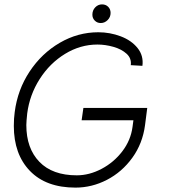

<svg xmlns="http://www.w3.org/2000/svg" viewBox="-20 -844 768 875"><path d="M641 -274Q630 -190 583 -125Q536 -60 467.5 -24.5Q399 11 324 11Q190 11 116.5 -65Q43 -141 43 -270Q43 -304 47 -333Q60 -435 115 -518Q170 -601 252.5 -649Q335 -697 428 -697Q481 -697 530 -678.5Q579 -660 607 -625Q635 -590 629 -544L576 -547Q580 -578 557 -599Q534 -620 497 -630.5Q460 -641 424 -641Q346 -641 276.5 -598.5Q207 -556 161 -484Q115 -412 104 -327Q100 -289 100 -274Q100 -168 159.5 -106.5Q219 -45 330 -45Q387 -45 443 -74.5Q499 -104 537.5 -154.5Q576 -205 584 -266L588 -296H352L360 -352H651ZM401 -777Q401 -797 414 -810.5Q427 -824 445 -824Q462 -824 473 -813Q484 -802 484 -785Q484 -766 470.5 -752.5Q457 -739 439 -739Q423 -739 412 -750Q401 -761 401 -777Z"/></svg>

Font: Bellota Text
Style: Italic
Weight: 400
Italic angle: -7.5°
Designer: Kemie Guaida
Foundry: Kemie Guaida
Version: Version 4.001